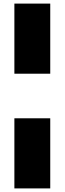

<svg xmlns="http://www.w3.org/2000/svg" viewBox="-20 -828 360 1068"><path d="M60 -418V-808H259.5V-418ZM60 220V-170H259.5V220Z"/></svg>

Font: Encode Sans Semi Expanded Black
Style: Regular
Weight: 900
Width: 6
Designer: Multiple Designers
Foundry: Impallari Type
Version: Version 2.000